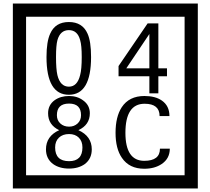

<svg xmlns="http://www.w3.org/2000/svg" viewBox="-20 -980 1195 1090"><path d="M1103 90H53V-960H1103ZM1028 15V-885H128V15ZM497 -656Q497 -442 371 -442Q244 -442 244 -656Q244 -744 265 -789Q294 -855 371 -855Q448 -855 477 -789Q497 -745 497 -656ZM444 -656Q444 -723 435 -752Q420 -809 371 -809Q322 -809 306 -752Q298 -723 298 -656Q298 -587 306 -553Q322 -488 371 -488Q419 -488 435 -554Q444 -587 444 -656ZM928 -547H879V-450H828V-547H653V-605L818 -847H879V-592H928ZM828 -592V-787L697 -592ZM501 -132Q501 -79 462 -49Q426 -23 372 -23Q317 -23 281 -49Q241 -79 241 -132Q241 -207 316 -241Q253 -271 253 -337Q253 -384 290 -411Q324 -435 372 -435Q419 -435 452 -410Q490 -383 490 -337Q490 -271 425 -241Q501 -207 501 -132ZM440 -326Q440 -392 372 -392Q303 -392 303 -326Q303 -297 322.5 -279Q342 -261 372 -261Q401 -261 420.5 -279Q440 -297 440 -326ZM448 -143Q448 -178 427.5 -198.5Q407 -219 372 -219Q336 -219 314.5 -198.5Q293 -178 293 -143Q293 -65 372 -65Q448 -65 448 -143ZM944 -136Q944 -80 898 -49Q858 -22 799 -22Q714 -22 672 -84Q636 -136 636 -226Q636 -317 671 -371Q713 -435 800 -435Q862 -435 899 -409Q942 -379 942 -321H886Q886 -391 801 -391Q692 -391 692 -226Q692 -67 799 -67Q888 -67 888 -136Z"/></svg>

Font: Unicode BMP Fallback SIL
Style: Regular
Weight: 400
Foundry: NRSI, SIL International
Version: Version 5.1 Based on Unicode 5.1